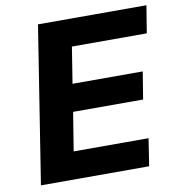

<svg xmlns="http://www.w3.org/2000/svg" viewBox="-80 -778 794 851"><g transform="rotate(-10 317.5 -352.5)"><path d="M36 0 147 -705H635L615 -582H278L252 -419H568L548 -296H233L205 -123H542L523 0Z"/></g></svg>

Font: Nunito Sans 11pt ExtraBold
Style: Italic
Weight: 800
Italic angle: -9°
Version: Version 3.101;gftools[0.9.27]